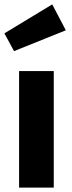

<svg xmlns="http://www.w3.org/2000/svg" viewBox="-25 -855 327 875"><path d="M-5 -703 39 -622 275 -717 213 -835ZM62 -531V0H220V-531Z"/></svg>

Font: Fira Sans
Style: Bold
Weight: 700
Designer: Carrois Corporate & Edenspiekermann AG
Foundry: Carrois Corporate GbR & Edenspiekermann AG
Version: Version 4.203